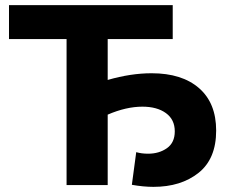

<svg xmlns="http://www.w3.org/2000/svg" viewBox="-20 -720 889 747"><path d="M570 -435Q688 -435 754.5 -377Q821 -319 821 -212Q821 -102 752.5 -47.5Q684 7 577 7Q538 7 493 -1L510 -128Q531 -122 556 -122Q599 -122 629.5 -143.5Q660 -165 660 -209Q660 -255 625.5 -280Q591 -305 534 -305Q471 -305 399 -274V0H239V-568H15V-700H652V-568H399V-409Q489 -435 570 -435Z"/></svg>

Font: APTA Sans Regular
Style: Bold Italic
Weight: 700
Version: Version 7.200